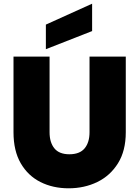

<svg xmlns="http://www.w3.org/2000/svg" viewBox="-20 -1011 752 1038"><path d="M53 -705H248V-296Q248 -241 274 -209Q300 -177 355 -177Q411 -177 437.5 -209Q464 -241 464 -296V-705H660V-296Q660 -196 618 -128.5Q576 -61 506 -27Q436 7 351 7Q266 7 198.5 -27Q131 -61 92 -128.5Q53 -196 53 -296ZM478 -991V-843L228 -745V-878Z"/></svg>

Font: Parkinsans ExtraBold
Style: Regular
Weight: 800
Designer: Red Stone, Indian Type Foundry
Foundry: Indian Type Foundry
Version: Version 1.000